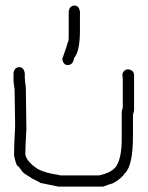

<svg xmlns="http://www.w3.org/2000/svg" viewBox="-20 -698 540 700"><path d="M50.8 -453.1Q66.4 -453.1 70.3 -431.6V-418Q70.3 -406.7 74.2 -378.9Q74.2 -349.6 76.2 -228.5Q72.3 -160.6 72.3 -134.8Q76.7 -109.4 117.2 -82Q147 -66.4 193.4 -60.5Q196.8 -58.6 201.2 -58.6H341.8Q385.7 -68.4 402.3 -89.8Q423.8 -120.1 423.8 -191.4V-291Q423.8 -293 427.7 -306.6V-406.2Q427.7 -414.6 425.8 -427.7Q432.1 -445.3 447.3 -445.3Q468.8 -441.9 468.8 -423.8V-294.9Q468.8 -293 464.8 -279.3V-203.1Q464.8 -94.2 435.5 -66.4Q421.4 -45.4 390.6 -29.3Q387.7 -29.3 355.5 -17.6H193.4L127 -31.2Q126 -33.2 97.7 -46.9L70.3 -64.5Q66.4 -64.5 46.9 -91.8Q38.6 -91.8 31.2 -132.8Q31.2 -164.1 35.2 -238.3Q33.2 -340.3 33.2 -373Q29.3 -395.5 29.3 -404.3V-431.6Q32.7 -453.1 50.8 -453.1ZM252 -677.7Q267.6 -677.7 271.5 -656.2V-587.9Q271.5 -510.7 250 -486.3Q246.6 -460.9 226.6 -460.9Q210.9 -460.9 207 -482.4Q226.6 -538.1 226.6 -543Q230.5 -543 230.5 -566.4V-656.2Q233.9 -677.7 252 -677.7Z"/></svg>

Font: CEF Fonts CJK Mono
Style: Regular
Weight: 400
Designer: PartyBoss (派对大魔王)
Version: Release 2.25